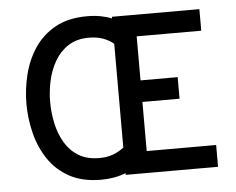

<svg xmlns="http://www.w3.org/2000/svg" viewBox="-51 -773 1043 847"><g transform="rotate(-5 470.0 -350.0)"><path d="M364 12Q281 12 223.5 -19.5Q166 -51 131 -103.8Q96 -156.5 80 -220.8Q64 -285 64 -350Q64 -414.5 79.8 -478.5Q95.5 -542.5 130.5 -595.2Q165.5 -648 223 -680Q280.5 -712 364 -712Q396.5 -712 424 -706.8Q451.5 -701.5 473 -692.5V-700H860.5V-604.5H574.5V-409.5H739V-314H574.5V-96.5H882V0H473V-7.5Q447.5 2.5 420 7.2Q392.5 12 364 12ZM364 -84Q398 -84 424.5 -93.8Q451 -103.5 473 -121V-580.5Q452 -598 425.2 -607.5Q398.5 -617 364 -617Q309.5 -617 272 -592.5Q234.5 -568 211.8 -528.2Q189 -488.5 179 -441.8Q169 -395 169 -350Q169 -301 179.2 -253.8Q189.5 -206.5 212.2 -168Q235 -129.5 272.2 -106.8Q309.5 -84 364 -84Z"/></g></svg>

Font: Overpass Medium
Style: Regular
Weight: 500
Designer: Delve Withrington, Dave Bailey, Thomas Jockin
Foundry: Delve Fonts LLC
Version: Version 4.000